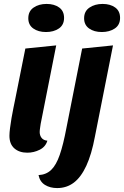

<svg xmlns="http://www.w3.org/2000/svg" viewBox="-20 -757 631 977"><path d="M119 20Q78 20 53 -2Q28 -24 28 -66Q28 -81 31 -105Q34 -129 38.5 -155.5Q43 -182 48 -206Q53 -230 56 -245L109 -510L266 -526L187 -127Q186 -119 184 -106.5Q182 -94 182 -85Q182 -68 191.5 -55.5Q201 -43 221 -41Q212 -10 182 5Q152 20 119 20ZM214 -594Q175 -594 149.5 -612Q124 -630 124 -664Q124 -700 151 -718.5Q178 -737 217 -737Q256 -737 281 -719Q306 -701 306 -666Q306 -630 279.5 -612Q253 -594 214 -594ZM271 200Q235 200 209 184Q183 168 176 134Q215 132 240.5 107.5Q266 83 284 31Q302 -21 318 -106L398 -510L555 -526L463 -62Q446 29 419 87Q392 145 355.5 172.5Q319 200 271 200ZM498 -594Q459 -594 433.5 -612Q408 -630 408 -664Q408 -700 435.5 -718.5Q463 -737 502 -737Q541 -737 566 -719Q591 -701 591 -666Q591 -630 564 -612Q537 -594 498 -594Z"/></svg>

Font: Sansita Swashed Light SemiBold
Style: Regular
Weight: 600
Version: Version 1.003